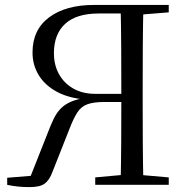

<svg xmlns="http://www.w3.org/2000/svg" viewBox="-20 -748 750 777"><path d="M9.1 0V-28.6L135.3 -38.9L98.5 -21.4L173.5 -211Q186.1 -244.3 198 -268.6Q210 -292.9 226.9 -309.8Q243.9 -326.6 269.2 -337.2Q294.5 -347.7 333 -353.4L332.2 -344.7Q259.9 -349.9 211 -376.2Q162.1 -402.4 136.8 -443.7Q111.6 -485 111.6 -535.4Q111.6 -627.9 179 -678Q246.5 -728 359.9 -728H515.6V-693.4H379.4Q289.3 -693.4 243.8 -651.6Q198.2 -609.9 198.2 -532.7Q198.2 -484.9 218.8 -447.8Q239.5 -410.7 277 -389.5Q314.6 -368.2 365.8 -368.2H514.3V-335.3H402.5Q359 -335.3 333.8 -326.1Q308.7 -316.9 293.2 -293.3Q277.7 -269.7 260.6 -225.2L192.2 -52.1Q180.5 -19.9 161.5 -5.4Q142.6 9.2 100 9.2Q73.7 9.2 52 6.9Q30.3 4.6 9.1 0ZM468 0Q470 -84.1 470.5 -169.4Q471 -254.7 471 -345.7V-361Q471 -469.9 470.5 -557.6Q470 -645.2 468 -728H560.4Q558.4 -644.8 557.9 -560.4Q557.4 -476.1 557.4 -391.1V-336.8Q557.4 -251.7 557.9 -167.7Q558.4 -83.6 560.4 0ZM365.4 0V-30.1L496.9 -42.1H525L662.9 -30.1V0ZM513.5 -686.9V-728H662.9V-698L525 -686.9Z"/></svg>

Font: Noto Serif HK
Style: Regular
Weight: 200
Designer: Ryoko NISHIZUKA 西塚涼子 (kana & ideographs); Frank Grießhammer (Latin, Greek & Cyrillic); Wenlong ZHANG 张文龙 (bopomofo); San
Foundry: Adobe
Version: Version 2.001;hotconv 1.1.0;makeotfexe 2.6.0